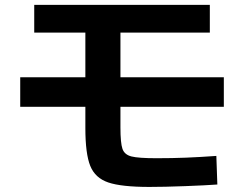

<svg xmlns="http://www.w3.org/2000/svg" viewBox="-20 -724 978 769"><path d="M321.9 -210.7V-593.5H117.1V-704.4H820.4V-593.5H462.4V-213.9Q462.4 -151.2 470.5 -127.8Q478.6 -104.5 506.4 -97.4Q534.3 -90.3 607.4 -90.3Q669.1 -90.3 724.3 -92.5Q779.6 -94.7 846.5 -99.5L850.5 15Q805.8 18.3 721.6 21.5Q637.3 24.7 578.2 24.7Q466.9 24.7 414 6.9Q361.1 -10.9 341.5 -59.6Q321.9 -108.3 321.9 -210.7ZM61 -414.5H876.5V-296.2H61Z"/></svg>

Font: WEMIX Pretendard Variable
Style: Regular
Weight: 400
Designer: Base glyphs from Inter by Rasmus Andersson; Hangeul glyphs from Noto Sans CJK(Source Han Sans) by Jang Soo-young and Kan
Foundry: Kil Hyung-jin
Version: Version 1.000;Glyphs 3.2 (3208)